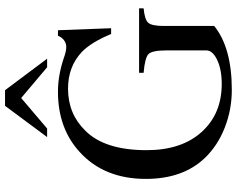

<svg xmlns="http://www.w3.org/2000/svg" viewBox="-109 -817 940 762"><g transform="rotate(-90 361.0 -436.0)"><path d="M509 -719H475L353 -822L232 -719H198L322 -886H384ZM709 -354V-336Q665 -332 652 -318Q639 -304 639 -256V-56Q553 14 385 14Q307 14 235.5 -14Q164 -42 115 -93Q32 -180 32 -327Q32 -493 139 -590Q233 -676 378 -676Q442 -676 511 -653Q538 -643 555 -643Q571 -643 583 -652.5Q595 -662 600 -676H622L630 -465H607Q575 -543 536 -581Q478 -636 390 -636Q290 -636 223 -567Q146 -490 146 -324Q146 -186 218 -106Q290 -26 409 -26Q466 -26 504 -44Q542 -62 542 -87V-244Q542 -302 527.5 -316.5Q513 -331 453 -336V-354Z"/></g></svg>

Font: STIX MathJax Latin
Style: Regular
Weight: 400
Designer: MicroPress Inc., with final additions and corrections provided by Coen Hoffman, Elsevier (retired)
Version: Version 1.1.1